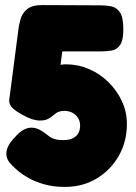

<svg xmlns="http://www.w3.org/2000/svg" viewBox="-20 -713 533 755"><path d="M236 22Q189 22 153 11.5Q117 1 92.5 -13Q68 -27 55.5 -37.5Q43 -48 43 -48Q28 -61 16.5 -75.5Q5 -90 5 -109Q5 -125 14 -141.5Q23 -158 42 -177Q57 -194 72.5 -202.5Q88 -211 104 -211Q119 -211 134.5 -203.5Q150 -196 172 -178Q172 -178 177.5 -174Q183 -170 195.5 -166Q208 -162 230 -162Q251 -162 265.5 -169Q280 -176 287.5 -188.5Q295 -201 295 -219Q295 -236 287 -249Q279 -262 265 -269.5Q251 -277 233 -277Q221 -277 212.5 -274Q204 -271 199.5 -267.5Q195 -264 194 -263Q184 -254 171 -246.5Q158 -239 138 -239Q123 -239 107 -244Q91 -249 73 -259Q41 -276 28.5 -289Q16 -302 16 -318L53 -602Q55 -617 61 -638.5Q67 -660 86 -676.5Q105 -693 145 -693L374 -692Q397 -692 417.5 -688Q438 -684 451.5 -664.5Q465 -645 465 -598Q465 -555 452.5 -536.5Q440 -518 420 -514.5Q400 -511 379 -511H225L218 -458Q221 -459 224 -459Q227 -459 229.5 -459.5Q232 -460 235 -460H240Q287 -460 330 -441.5Q373 -423 406.5 -390Q440 -357 459.5 -315Q479 -273 479 -226Q479 -156 447 -100Q415 -44 360 -11Q305 22 236 22Z"/></svg>

Font: Fredoka Light
Style: Bold
Weight: 700
Version: Version 2.001